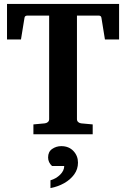

<svg xmlns="http://www.w3.org/2000/svg" viewBox="-20 -691 649 988"><path d="M592.8 -487.8H520L502 -599.1Q500.5 -610.8 487.8 -610.8H376V-78.1Q376 -68.4 382.6 -62.7Q389.2 -57.1 397.9 -56.2L457 -50.8V0H151.9V-50.8L210 -56.2Q219.2 -57.1 226.1 -62.7Q232.9 -68.4 232.9 -78.1V-610.8H121.1Q107.4 -610.8 106 -599.1L87.9 -487.8H16.1V-670.9H592.8ZM381.3 146Q381.3 179.7 361.8 206.5Q342.3 233.4 310.3 251.5Q278.3 269.5 239.7 276.9V236.8Q268.6 228.5 289.6 207.8Q310.5 187 310.5 163.1H247.6Q227.5 144.5 227.5 119.1Q227.5 89.8 248.5 75.4Q269.5 61 295.4 61Q334 61 357.7 85.9Q381.3 110.8 381.3 146Z"/></svg>

Font: Charis
Style: Bold
Weight: 700
Designer: Walt Agee, Miriam Martin, Annie Olsen, Victor Gaultney, Lorna Priest, Alan Ward, Bob Hallissy, Martin Hosken, Sharon Cor
Foundry: SIL Global
Version: Version 7.000